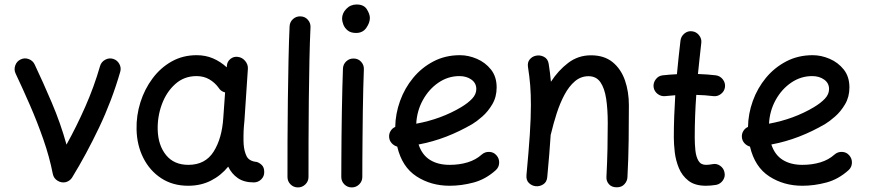

<svg xmlns="http://www.w3.org/2000/svg" viewBox="-20 -777 3814 843"><path d="M70.8 -516.1Q87.9 -524.4 106.2 -517.6Q124.5 -510.7 132.3 -493.7Q168.5 -417.5 207.3 -326.4Q246.1 -235.4 272 -142.1Q316.4 -222.2 354.7 -309.1Q393.1 -396 419.4 -487.3Q424.8 -505.4 441.7 -514.6Q458.5 -523.9 476.6 -518.6Q494.6 -513.2 503.9 -496.3Q513.2 -479.5 507.8 -461.4Q471.2 -335 415.3 -217.5Q359.4 -100.1 296.9 2Q288.1 16.6 270 22.5Q250.5 27.3 233.2 16.8Q215.8 6.3 211.9 -13.2Q197.3 -87.9 170.4 -164.8Q143.6 -241.7 111.3 -315.7Q79.1 -389.6 48.3 -454.6Q40.5 -471.7 47.1 -490Q53.7 -508.3 70.8 -516.1Z M1094.2 23.9Q1051.8 23.9 1024.4 5.1Q997.1 -13.7 981.9 -45.4Q950.2 -6.3 906 16.1Q861.8 38.6 806.2 38.6Q738.3 38.6 688 5.6Q637.7 -27.3 609.4 -83.3Q581.1 -139.2 579.6 -208.5Q578.1 -269.5 596.4 -327.6Q614.7 -385.7 649.7 -432.6Q684.6 -479.5 733.6 -507.1Q782.7 -534.7 843.3 -534.7Q882.3 -534.7 915 -520.8Q947.8 -506.8 975.6 -481.4L976.1 -487.8Q977.1 -506.3 991.5 -518.1Q1005.9 -529.8 1024.4 -527.3Q1043.5 -524.9 1056.4 -509.5Q1069.3 -494.1 1068.4 -475.6L1053.2 -247.1Q1052.2 -233.9 1050.8 -221.2Q1049.3 -201.7 1049.1 -180.2Q1048.8 -158.7 1049.8 -143.6Q1051.8 -113.8 1062.5 -91.6Q1073.2 -69.3 1107.4 -65.9Q1119.1 -62.5 1129.6 -52.2Q1140.1 -42 1140.1 -22Q1140.6 -2.9 1127 10.5Q1113.3 23.9 1094.2 23.9ZM807.1 -53.2Q881.3 -53.2 918 -111.3Q954.6 -169.4 960.4 -259.8L968.3 -371.1Q949.2 -376 939.9 -391.6Q923.3 -414.6 898.9 -428.7Q874.5 -442.9 842.8 -442.9Q788.6 -442.9 749.8 -408.2Q710.9 -373.5 690.9 -319.6Q670.9 -265.6 672.4 -207Q674.3 -139.2 709 -96.2Q743.7 -53.2 807.1 -53.2Z M1299.8 -705.1Q1318.8 -704.6 1331.5 -690.4Q1344.2 -676.3 1343.3 -657.2Q1340.3 -595.2 1338.6 -512.5Q1336.9 -429.7 1335.9 -338.6Q1335 -247.6 1334.7 -159.9Q1334.5 -72.3 1334.5 0Q1334.5 19 1320.8 32.5Q1307.1 45.9 1288.1 45.9Q1269 45.9 1255.6 32.5Q1242.2 19 1242.2 0Q1242.2 -72.3 1242.4 -160.2Q1242.7 -248 1243.9 -339.4Q1245.1 -430.7 1246.8 -514.4Q1248.5 -598.1 1251.5 -661.6Q1252.4 -680.7 1266.6 -693.4Q1280.8 -706.1 1299.8 -705.1Z M1481.9 -694.8Q1481.9 -718.8 1500.5 -738Q1519 -757.3 1545.9 -757.3Q1577.6 -757.3 1590.8 -736.1Q1604 -714.8 1604 -698.2Q1604 -677.2 1588.4 -654.8Q1572.8 -632.3 1543.5 -632.3Q1520 -632.3 1506.6 -643.3Q1493.2 -654.3 1487.5 -669.2Q1481.9 -684.1 1481.9 -694.8ZM1534.2 -520Q1553.2 -519.5 1565.9 -505.4Q1578.6 -491.2 1577.6 -472.2Q1576.2 -438.5 1575 -390.1Q1573.7 -341.8 1573 -286.9Q1572.3 -231.9 1571.8 -177.7Q1571.3 -123.5 1571 -77.1Q1570.8 -30.8 1570.8 0Q1570.8 19 1557.1 32.5Q1543.5 45.9 1524.4 45.9Q1505.4 45.9 1491.9 32.5Q1478.5 19 1478.5 0Q1478.5 -30.8 1478.8 -77.4Q1479 -124 1479.5 -178.5Q1480 -232.9 1481 -288.1Q1481.9 -343.3 1483.2 -392.3Q1484.4 -441.4 1485.8 -476.6Q1486.8 -495.6 1501 -508.3Q1515.1 -521 1534.2 -520Z M2156.7 -29.8Q2112.3 10.3 2059.3 24.4Q2006.3 38.6 1954.1 38.6Q1872.1 38.6 1808.6 -2.7Q1745.1 -43.9 1724.1 -133.3Q1710 -137.2 1699.7 -148.4Q1689.5 -159.7 1688.5 -175.3Q1687.5 -189.9 1695.1 -202.1Q1702.6 -214.4 1715.3 -219.7Q1716.3 -277.8 1736.6 -334Q1756.8 -390.1 1794.2 -435.3Q1831.5 -480.5 1883.5 -507.6Q1935.5 -534.7 1999.5 -534.7Q2036.6 -534.7 2073.7 -518.8Q2110.8 -502.9 2135.7 -471.7Q2160.6 -440.4 2160.6 -393.1Q2160.6 -351.6 2141.6 -319.3Q2122.6 -287.1 2097.7 -265.4Q2072.8 -243.7 2054.7 -232.9Q1999 -200.2 1939.7 -177.2Q1880.4 -154.3 1817.9 -142.6Q1833 -96.7 1867.9 -75Q1902.8 -53.2 1954.1 -53.2Q1997.1 -53.2 2033.2 -64.2Q2069.3 -75.2 2094.7 -98.1Q2108.9 -110.8 2128.2 -110.1Q2147.5 -109.4 2159.7 -95.2Q2172.4 -81.1 2171.6 -61.8Q2170.9 -42.5 2156.7 -29.8ZM1997.1 -442.9Q1947.3 -442.9 1905.3 -414.3Q1863.3 -385.7 1836.9 -338.1Q1810.5 -290.5 1807.6 -233.9Q1916.5 -253.9 2004.4 -306.2Q2035.2 -324.7 2053.2 -344Q2071.3 -363.3 2071.3 -386.2Q2071.3 -412.1 2049.8 -427.5Q2028.3 -442.9 1997.1 -442.9Z M2291.5 -8.3Q2301.3 -112.8 2306.2 -186.3Q2311 -259.8 2311 -315.9Q2311 -363.3 2307.9 -402.6Q2304.7 -441.9 2298.3 -481.9Q2294.9 -502.9 2305.7 -515.9Q2316.4 -528.8 2332 -532.2Q2350.1 -536.6 2367.9 -527.8Q2385.7 -519 2389.2 -496.1Q2395.5 -456.5 2398.9 -418Q2431.2 -467.8 2474.9 -501Q2518.6 -534.2 2574.7 -534.2Q2632.8 -534.2 2669.7 -504.2Q2706.5 -474.1 2723.9 -424.3Q2741.2 -374.5 2741.2 -314.9Q2741.2 -238.3 2740.2 -159.9Q2739.3 -81.5 2734.9 0.5Q2734.4 17.6 2721.9 31.5Q2709.5 45.4 2688 45.4Q2665.5 45.4 2653.6 31.7Q2641.6 18.1 2642.6 0Q2646 -65.4 2647.2 -122.8Q2648.4 -180.2 2648.4 -236.3Q2648.4 -297.4 2641.4 -343.8Q2634.3 -390.1 2616 -416.3Q2597.7 -442.4 2564 -442.4Q2530.3 -442.4 2504.2 -420.2Q2478 -397.9 2458.3 -360.8Q2438.5 -323.7 2424.1 -278.8Q2409.7 -233.9 2398.9 -188.5Q2398.4 -187 2397.9 -185.5Q2395.5 -146 2391.6 -99.9Q2387.7 -53.7 2382.8 0.5Q2380.9 22.5 2365 32.5Q2349.1 42.5 2331.5 40.5Q2314.9 38.6 2302.2 26.4Q2289.6 14.2 2291.5 -8.3Z M3163.1 -394.5Q3160.6 -376 3145.3 -364.3Q3129.9 -352.5 3111.3 -355Q3076.2 -359.4 3037.1 -360.4Q3033.7 -314 3032 -267.3Q3030.3 -220.7 3030.3 -173.3Q3030.3 -144 3033.2 -116.5Q3036.1 -88.9 3046.6 -71Q3057.1 -53.2 3079.6 -53.2Q3092.8 -53.2 3107.9 -56.2Q3126.5 -60.1 3142.1 -49.1Q3157.7 -38.1 3161.1 -19.5Q3165 -1 3154.1 14.9Q3143.1 30.8 3124.5 34.7Q3112.3 36.6 3101.1 37.6Q3089.8 38.6 3079.6 38.6Q3031.2 38.6 3002.9 16.6Q2974.6 -5.4 2960.7 -39.1Q2946.8 -72.8 2942.6 -108.9Q2938.5 -145 2938.5 -173.3Q2938.5 -220.2 2940.2 -266.6Q2941.9 -313 2944.8 -358.9Q2922.4 -357.4 2900.9 -355Q2882.3 -353 2867.2 -364.7Q2852.1 -376.5 2849.6 -395Q2847.7 -413.6 2859.4 -429Q2871.1 -444.3 2889.6 -446.3Q2919.9 -449.7 2952.1 -451.2Q2955.6 -488.3 2959.5 -525.4Q2963.4 -562.5 2967.8 -599.1Q2970.2 -617.7 2985.1 -629.9Q3000 -642.1 3018.6 -639.6Q3037.1 -637.7 3049.3 -622.3Q3061.5 -606.9 3059.1 -588.4Q3055.2 -554.2 3051.5 -520Q3047.9 -485.8 3044.4 -452.1Q3085.9 -450.7 3123 -446.3Q3141.6 -443.8 3153.6 -428.5Q3165.5 -413.1 3163.1 -394.5Z M3705.6 -29.8Q3661.1 10.3 3608.2 24.4Q3555.2 38.6 3502.9 38.6Q3420.9 38.6 3357.4 -2.7Q3293.9 -43.9 3272.9 -133.3Q3258.8 -137.2 3248.5 -148.4Q3238.3 -159.7 3237.3 -175.3Q3236.3 -189.9 3243.9 -202.1Q3251.5 -214.4 3264.2 -219.7Q3265.1 -277.8 3285.4 -334Q3305.7 -390.1 3343 -435.3Q3380.4 -480.5 3432.4 -507.6Q3484.4 -534.7 3548.3 -534.7Q3585.4 -534.7 3622.6 -518.8Q3659.7 -502.9 3684.6 -471.7Q3709.5 -440.4 3709.5 -393.1Q3709.5 -351.6 3690.4 -319.3Q3671.4 -287.1 3646.5 -265.4Q3621.6 -243.7 3603.5 -232.9Q3547.9 -200.2 3488.5 -177.2Q3429.2 -154.3 3366.7 -142.6Q3381.8 -96.7 3416.7 -75Q3451.7 -53.2 3502.9 -53.2Q3545.9 -53.2 3582 -64.2Q3618.2 -75.2 3643.6 -98.1Q3657.7 -110.8 3677 -110.1Q3696.3 -109.4 3708.5 -95.2Q3721.2 -81.1 3720.5 -61.8Q3719.7 -42.5 3705.6 -29.8ZM3545.9 -442.9Q3496.1 -442.9 3454.1 -414.3Q3412.1 -385.7 3385.7 -338.1Q3359.4 -290.5 3356.4 -233.9Q3465.3 -253.9 3553.2 -306.2Q3584 -324.7 3602.1 -344Q3620.1 -363.3 3620.1 -386.2Q3620.1 -412.1 3598.6 -427.5Q3577.1 -442.9 3545.9 -442.9Z"/></svg>

Font: Mikhak-DS1-FD Medium
Style: Regular
Weight: 500
Designer: Amin Abedi
Version: Version 3.2